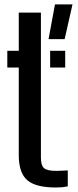

<svg xmlns="http://www.w3.org/2000/svg" viewBox="-20 -826 346 854"><path d="M12.5 -525.5V-600H63.5V-770H162V-124.5Q162 -90 176 -78Q190 -66 230 -66Q244.5 -66 255.8 -66.8Q267 -67.5 281.5 -68V3Q269.5 5.5 256.8 6.8Q244 8 229 8Q138.5 8 101 -24.8Q63.5 -57.5 63.5 -136V-525.5ZM203 -525.5V-600H270V-525.5ZM196 -652 224.5 -806.5H302.5L267.5 -652Z"/></svg>

Font: Big Shoulders Stencil Text Thin SemiBold
Style: Regular
Weight: 600
Version: Version 2.001